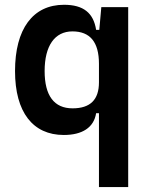

<svg xmlns="http://www.w3.org/2000/svg" viewBox="-20 -547 626 792"><path d="M243.2 9.8C318.8 9.8 367.2 -20.5 376.5 -80.1H388.2V224.6H508.8V-517.6H397.9L389.6 -423.8H376.5C365.7 -493.2 324.7 -527.3 244.1 -527.3C115.7 -527.3 42 -427.7 42 -253.9C42 -84 115.7 9.8 243.2 9.8ZM388.2 -283.7V-207.5C388.2 -135.7 352.5 -100.1 279.3 -100.1C203.6 -100.1 164.1 -151.9 164.1 -253.9C164.1 -357.9 205.6 -417.5 278.8 -417.5C351.6 -417.5 388.2 -373.5 388.2 -283.7Z"/></svg>

Font: Cascadia Code PL SemiBold
Style: Regular
Weight: 600
Monospace: yes
Designer: Aaron Bell
Foundry: Saja Typeworks
Version: Version 2404.023